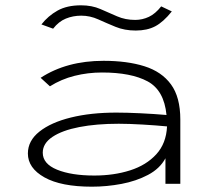

<svg xmlns="http://www.w3.org/2000/svg" viewBox="-20 -692 790 723"><path d="M326 11Q210 11 147.5 -24Q85 -59 85 -114Q85 -162 128.5 -196.5Q172 -231 247 -249.5Q322 -268 418 -268Q457 -268 509 -265.5Q561 -263 607 -259Q598 -352 536 -385.5Q474 -419 364 -419Q311 -419 261 -406.5Q211 -394 168 -367L133 -399Q231 -463 370 -463Q459 -463 524 -442.5Q589 -422 624 -374Q659 -326 659 -242V0H603V-96Q582 -57 537.5 -33.5Q493 -10 437.5 0.5Q382 11 326 11ZM141 -117Q141 -75 195 -53Q249 -31 335 -31Q409 -31 470 -50.5Q531 -70 568.5 -111Q606 -152 609 -216Q568 -220 516.5 -223Q465 -226 427 -226Q343 -226 278.5 -213.5Q214 -201 177.5 -176.5Q141 -152 141 -117ZM587 -668 627 -649Q595 -609 564.5 -593Q534 -577 491 -577Q449 -577 415 -591Q381 -605 350 -619Q319 -633 286 -633Q255 -633 228 -622Q201 -611 180 -584L136 -600Q161 -632 196.5 -652Q232 -672 285 -672Q326 -672 358 -658Q390 -644 421 -630.5Q452 -617 489 -617Q516 -617 540.5 -628.5Q565 -640 587 -668Z"/></svg>

Font: Inconsolata ExtraExpanded Light
Style: Regular
Weight: 300
Width: 8
Monospace: yes
Designer: Raph Levien, Cyreal, Brenton Simpson
Foundry: Raph Levien, Cyreal, Google
Version: Version 3.001; ttfautohint (v1.8.2.53-6de2)